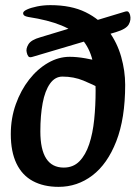

<svg xmlns="http://www.w3.org/2000/svg" viewBox="-20 -712 529 747"><path d="M208 15Q150 15 108 -7.5Q66 -30 44 -76Q22 -122 22 -190Q22 -252 41.5 -306.5Q61 -361 93.5 -402.5Q126 -444 167 -467.5Q208 -491 251 -491Q279 -491 313 -485Q347 -479 380.5 -470Q414 -461 439 -452L374 -366Q342 -383 304.5 -398.5Q267 -414 223 -414Q194 -414 174.5 -386.5Q155 -359 146 -311Q137 -263 137 -201Q137 -60 228 -60Q265 -60 289 -84.5Q313 -109 327 -151Q341 -193 346.5 -247Q352 -301 352 -360Q352 -428 340 -477Q328 -526 299 -559Q270 -592 219 -613Q168 -634 90 -646Q79 -648 74.5 -651.5Q70 -655 70 -661Q70 -668 85 -675Q100 -682 124.5 -687Q149 -692 176 -692Q257 -692 313 -664.5Q369 -637 402.5 -591.5Q436 -546 451.5 -491Q467 -436 467 -382Q467 -251 432.5 -162.5Q398 -74 339.5 -29.5Q281 15 208 15ZM107 -491Q95 -487 90.5 -492.5Q86 -498 84 -508Q80 -522 90.5 -539.5Q101 -557 137 -567L464 -666Q476 -670 480 -665.5Q484 -661 486 -654Q491 -635 481 -617Q471 -599 431 -587Z"/></svg>

Font: Alkatra
Style: Regular
Weight: 400
Designer: Suman Bhandary
Version: Version 1.100;gftools[0.9.22]